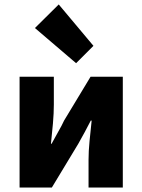

<svg xmlns="http://www.w3.org/2000/svg" viewBox="-20 -843 640 863"><path d="M68 0V-498H222V-373Q222 -335 218 -288.5Q214 -242 209 -197H212Q224 -220 241 -249.5Q258 -279 268 -301L387 -498H532V0H378V-125Q378 -163 382.5 -209Q387 -255 392 -301H388Q377 -279 360.5 -248.5Q344 -218 332 -197L213 0ZM322 -559 137 -717 244 -823 400 -637Z"/></svg>

Font: Source Code Pro ExtraBold
Style: Regular
Weight: 800
Monospace: yes
Designer: Paul D. Hunt, Teo Tuominen
Foundry: Adobe Systems Incorporated
Version: Version 1.018;hotconv 1.0.116;makeotfexe 2.5.65601